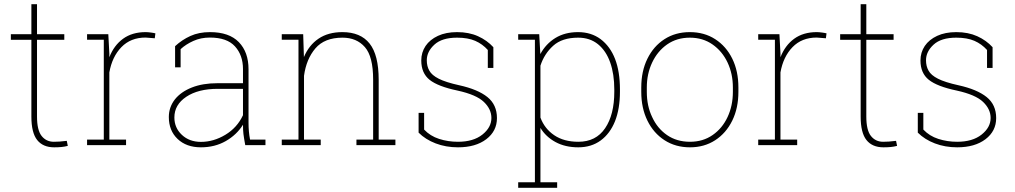

<svg xmlns="http://www.w3.org/2000/svg" viewBox="-20 -691 4832 914"><path d="M237.8 10.3Q184.6 10.3 157 -24.4Q129.4 -59.1 129.4 -136.2V-501.5H31.7V-528.3H129.4V-670.9H156.2V-528.3H286.1V-501.5H156.2V-136.2Q156.2 -71.3 178.2 -43.7Q200.2 -16.1 236.3 -16.1Q252 -16.1 264.2 -17.1Q276.4 -18.1 297.9 -20.5L302.7 3.4Q288.1 7.3 272.7 8.8Q257.3 10.3 237.8 10.3Z M580.1 -26.4V0H394.5V-26.4H474.1V-502H394.5V-528.3H495.6L500.5 -436.5V-418.5Q522.5 -475.1 565.9 -506.6Q609.4 -538.1 672.9 -538.1Q684.1 -538.1 698.5 -536.1Q712.9 -534.2 719.7 -532.2L716.8 -508.8L672.9 -512.2Q602.1 -512.2 557.9 -466.6Q513.7 -420.9 500.5 -346.2V-26.4Z M936.5 10.3Q867.2 10.3 825.4 -29.5Q783.7 -69.3 783.7 -133.8Q783.7 -180.7 812.5 -217.8Q841.3 -253.9 893.1 -274.4Q944.8 -294.9 1015.1 -294.9H1136.7V-362.3Q1136.7 -428.2 1098.6 -470.2Q1060.5 -512.2 979 -512.2Q936 -512.2 900.4 -496.1Q864.7 -480 839.8 -457V-370.6H813.5V-471.2Q846.2 -501.5 886.5 -519.8Q926.8 -538.1 979.5 -538.1Q1070.8 -538.1 1116.9 -490.5Q1163.1 -442.9 1163.1 -361.3V-106.4Q1163.1 -85.9 1164.8 -65.9Q1166.5 -45.9 1170.4 -26.4H1243.7V0H1147.5Q1141.1 -34.7 1138.9 -53Q1136.7 -71.3 1136.7 -97.2Q1106.9 -49.3 1054.9 -19.5Q1002.9 10.3 936.5 10.3ZM936.5 -15.6Q996.6 -15.6 1052.7 -49.3Q1108.9 -83 1136.7 -142.6V-268.1H1016.6Q923.3 -268.1 866.7 -230.2Q810.1 -192.4 810.1 -131.8Q810.1 -82.5 845.7 -49.1Q881.3 -15.6 936.5 -15.6Z M1506.8 -26.4V0H1321.3V-26.4H1400.9V-502H1321.3V-528.3H1423.3L1426.8 -419.4Q1450.7 -476.1 1496.6 -507.1Q1542.5 -538.1 1609.9 -538.1Q1696.3 -538.1 1739.5 -483.6Q1782.7 -429.2 1782.7 -311V-26.4H1862.3V0H1676.8V-26.4H1756.3V-312Q1756.3 -421.9 1717 -466.8Q1677.7 -511.7 1610.4 -511.7Q1524.9 -511.7 1481.4 -460.7Q1438 -409.7 1427.2 -330.1V-26.4Z M2160.2 10.3Q2102.5 10.3 2054 -8.3Q2005.4 -26.9 1972.7 -59.6V-153.8H1999V-74.2Q2027.8 -43.5 2070.3 -29.8Q2112.8 -16.1 2160.2 -16.1Q2233.4 -16.1 2276.4 -50.3Q2319.3 -84.5 2319.3 -129.4Q2319.3 -171.4 2283.4 -205.8Q2247.6 -240.2 2158.2 -259.8Q2064.9 -279.3 2025.1 -311Q1985.4 -342.8 1985.4 -403.3Q1985.4 -441.4 2005.9 -472.2Q2026.4 -502.4 2064.7 -520.3Q2103 -538.1 2155.8 -538.1Q2212.4 -538.1 2255.6 -518.6Q2298.8 -499 2328.6 -466.3V-367.7H2302.2V-453.1Q2276.9 -481.4 2242.2 -496.6Q2207.5 -511.7 2155.8 -511.7Q2084 -511.7 2047.9 -478.5Q2011.7 -445.3 2011.7 -404.3Q2011.7 -375.5 2023.9 -354.5Q2035.6 -333 2068.8 -316.2Q2102.1 -299.3 2166 -285.2Q2254.9 -265.6 2300.3 -229Q2345.7 -192.4 2345.7 -128.9Q2345.7 -66.9 2294.9 -28.3Q2244.1 10.3 2160.2 10.3Z M2632.3 176.8V203.1H2446.8V176.8H2526.4V-502H2446.8V-528.3H2546.9L2552.2 -433.6Q2578.6 -482.4 2624 -510.3Q2669.4 -538.1 2731.9 -538.1Q2793.9 -538.1 2838.9 -504.9Q2931.2 -435.1 2931.2 -264.6V-254.4Q2931.2 -173.3 2907.7 -113.8Q2883.8 -54.7 2839.4 -22.2Q2794.9 10.3 2732.9 10.3Q2670.9 10.3 2624.8 -14.6Q2578.6 -39.6 2552.7 -82V176.8ZM2733.4 -16.1Q2816.9 -16.1 2860.6 -80.6Q2904.3 -145 2904.3 -254.4V-264.6Q2904.3 -338.4 2884.8 -393.6Q2865.2 -449.2 2826.7 -480.5Q2788.1 -511.7 2732.4 -511.7Q2655.8 -511.7 2613.3 -473.1Q2570.8 -434.6 2552.7 -378.4V-131.3Q2572.3 -78.6 2618.2 -47.4Q2664.1 -16.1 2733.4 -16.1Z M3264.6 10.3Q3195.8 10.3 3143.6 -23.4Q3091.3 -57.1 3062 -116.7Q3032.7 -176.3 3032.7 -253.9V-274.4Q3032.7 -352.5 3062 -411.6Q3091.3 -471.2 3143.3 -504.6Q3195.3 -538.1 3263.7 -538.1Q3333 -538.1 3384.8 -504.4Q3437 -470.7 3466.1 -411.4Q3495.1 -352.1 3495.1 -274.4V-253.9Q3495.1 -176.3 3465.8 -116.7Q3436.5 -57.1 3384.5 -23.4Q3332.5 10.3 3264.6 10.3ZM3264.6 -16.1Q3326.7 -16.1 3372.6 -48.3Q3418.5 -80.1 3443.6 -134Q3468.8 -188 3468.8 -253.9V-274.4Q3468.8 -339.8 3443.4 -393.6Q3418 -447.3 3371.8 -479.5Q3325.7 -511.7 3263.7 -511.7Q3202.1 -511.7 3155.8 -479.5Q3109.9 -447.3 3084.5 -393.3Q3059.1 -339.4 3059.1 -274.4V-253.9Q3059.1 -186.5 3084.5 -133.8Q3109.4 -79.6 3155.5 -47.9Q3201.7 -16.1 3264.6 -16.1Z M3774.9 -26.4V0H3589.4V-26.4H3668.9V-502H3589.4V-528.3H3690.4L3695.3 -436.5V-418.5Q3717.3 -475.1 3760.7 -506.6Q3804.2 -538.1 3867.7 -538.1Q3878.9 -538.1 3893.3 -536.1Q3907.7 -534.2 3914.6 -532.2L3911.6 -508.8L3867.7 -512.2Q3796.9 -512.2 3752.7 -466.6Q3708.5 -420.9 3695.3 -346.2V-26.4Z M4185.5 10.3Q4132.3 10.3 4104.7 -24.4Q4077.1 -59.1 4077.1 -136.2V-501.5H3979.5V-528.3H4077.1V-670.9H4104V-528.3H4233.9V-501.5H4104V-136.2Q4104 -71.3 4126 -43.7Q4147.9 -16.1 4184.1 -16.1Q4199.7 -16.1 4211.9 -17.1Q4224.1 -18.1 4245.6 -20.5L4250.5 3.4Q4235.8 7.3 4220.5 8.8Q4205.1 10.3 4185.5 10.3Z M4536.6 10.3Q4479 10.3 4430.4 -8.3Q4381.8 -26.9 4349.1 -59.6V-153.8H4375.5V-74.2Q4404.3 -43.5 4446.8 -29.8Q4489.3 -16.1 4536.6 -16.1Q4609.9 -16.1 4652.8 -50.3Q4695.8 -84.5 4695.8 -129.4Q4695.8 -171.4 4659.9 -205.8Q4624 -240.2 4534.7 -259.8Q4441.4 -279.3 4401.6 -311Q4361.8 -342.8 4361.8 -403.3Q4361.8 -441.4 4382.3 -472.2Q4402.8 -502.4 4441.2 -520.3Q4479.5 -538.1 4532.2 -538.1Q4588.9 -538.1 4632.1 -518.6Q4675.3 -499 4705.1 -466.3V-367.7H4678.7V-453.1Q4653.3 -481.4 4618.7 -496.6Q4584 -511.7 4532.2 -511.7Q4460.4 -511.7 4424.3 -478.5Q4388.2 -445.3 4388.2 -404.3Q4388.2 -375.5 4400.4 -354.5Q4412.1 -333 4445.3 -316.2Q4478.5 -299.3 4542.5 -285.2Q4631.3 -265.6 4676.8 -229Q4722.2 -192.4 4722.2 -128.9Q4722.2 -66.9 4671.4 -28.3Q4620.6 10.3 4536.6 10.3Z"/></svg>

Font: Battambang Thin
Style: Regular
Weight: 100
Designer: Danh Hong
Version: Version 8.002; ttfautohint (v1.8.3)